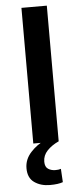

<svg xmlns="http://www.w3.org/2000/svg" viewBox="-61 -733 431 987"><g transform="rotate(-5 154.5 -240.0)"><path d="M89 0V-700H220V0ZM156 220Q109 220 76 197Q43 174 43 124Q43 78 76 42Q109 6 152 -13L220 0Q183 17 160 41.5Q137 66 137 98Q137 125 153 135.5Q169 146 191 146Q200 146 206.5 145Q213 144 219 142L223 211Q199 220 156 220Z"/></g></svg>

Font: Georama Extended Medium
Style: Regular
Weight: 500
Width: 7
Designer: Jean-Baptiste Levee
Foundry: Production Type
Version: Version 1.000